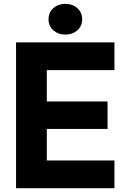

<svg xmlns="http://www.w3.org/2000/svg" viewBox="-20 -985 662 1005"><path d="M579 0H64V-763H579V-618H225V-454H543V-310H225V-145H579ZM234 -884Q234 -920 259.5 -942.5Q285 -965 322 -965Q359 -965 384.5 -942.5Q410 -920 410 -884Q410 -848 384.5 -826Q359 -804 322 -804Q285 -804 259.5 -826Q234 -848 234 -884Z"/></svg>

Font: Open Sauce Sans ExtraBold
Style: Regular
Weight: 800
Designer: Alfredo Marco Pradil
Foundry: Creative Sauce Fz LLC
Version: Version 1.477